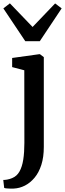

<svg xmlns="http://www.w3.org/2000/svg" viewBox="-34 -883 388 1146"><path d="M48 242.5Q39.5 243 27.2 242.8Q15 242.5 4.8 241.5Q-5.5 240.5 -9 238.5L-14.5 191Q-7 191.5 8.2 189Q23.5 186.5 39.5 179.5Q66.5 168.5 82.2 140.8Q98 113 104.8 69.8Q111.5 26.5 111.5 -30.5L111 -463.5L38.5 -482.5V-537L200 -559.5H204.5L227.5 -542V-6Q227.5 55 212.8 101Q198 147 172.2 177.8Q146.5 208.5 114.5 224.8Q82.5 241 48 242.5ZM117 -637 -14 -833 25 -863 160.5 -722 295 -862.5 334 -833 203.5 -637Z"/></svg>

Font: Merriweather 36pt SemiBold
Style: Regular
Weight: 600
Version: Version 2.100